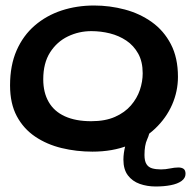

<svg xmlns="http://www.w3.org/2000/svg" viewBox="-20 -524 710 697"><path d="M315.5 26.5Q257.5 26.5 203.8 13.5Q150 0.5 107.8 -28Q65.5 -56.5 41 -102.2Q16.5 -148 16.5 -214Q16.5 -286.5 40.2 -340.8Q64 -395 106 -431.2Q148 -467.5 203.2 -485.8Q258.5 -504 321.5 -504Q378.5 -504 433 -489.5Q487.5 -475 531 -444Q574.5 -413 600.2 -363.8Q626 -314.5 626 -245Q626 -192.5 604.8 -144Q583.5 -95.5 543.2 -57.2Q503 -19 445.8 3.8Q388.5 26.5 315.5 26.5ZM311 -84Q362 -84 397.5 -99.8Q433 -115.5 455.2 -141.2Q477.5 -167 487.8 -197.5Q498 -228 498 -258Q498 -300 481.8 -329.2Q465.5 -358.5 438.8 -376.5Q412 -394.5 379 -402.8Q346 -411 311.5 -411Q266.5 -411 226.5 -391.8Q186.5 -372.5 161.8 -333.8Q137 -295 137 -236Q137 -188 156.8 -153.8Q176.5 -119.5 215.5 -101.8Q254.5 -84 311 -84ZM545.5 153Q514 153 487.2 143.5Q460.5 134 444.2 112.5Q428 91 428 55.5Q428 32 435 4.8Q442 -22.5 453.5 -44.5Q463 -62 472.5 -71Q482 -80 497.5 -80Q512.5 -80 518.2 -73.5Q524 -67 524 -57.5Q524 -39 514.2 -18Q504.5 3 504.5 38.5Q504.5 60 511.5 71.5Q518.5 83 532 87Q545.5 91 564.5 91Q580.5 91 597.2 87.5Q614 84 627.5 84Q639.5 84 646.5 89Q653.5 94 653.5 107Q653.5 122.5 639 133Q624.5 143.5 600 148.2Q575.5 153 545.5 153Z"/></svg>

Font: Gluten
Style: Regular
Weight: 400
Designer: Tyler Finck
Foundry: Etcetera Type Company
Version: Version 1.300